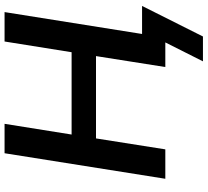

<svg xmlns="http://www.w3.org/2000/svg" viewBox="-54 -691 910 842"><g transform="rotate(-90 401.0 -270.0)"><path d="M38 0 150 -705H279L232 -411H593L640 -705H769L673 -102H796L662 165H553L636 0H528L576 -304H215L167 0Z"/></g></svg>

Font: Mulish
Style: Bold Italic
Weight: 700
Italic angle: -9°
Designer: Vernon Adams
Foundry: Vernon Adams
Version: Version 3.603; ttfautohint (v1.8.3)